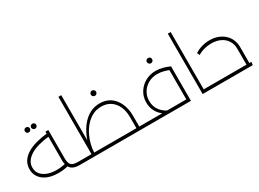

<svg xmlns="http://www.w3.org/2000/svg" viewBox="-32 -1508 2989 2213"><g transform="rotate(-30 1462.0 -402.0)"><path d="M311 -42Q252 -42 203 -55Q154 -68 117.5 -94Q81 -120 60.5 -158Q40 -196 40 -245Q40 -305 68.5 -349.5Q97 -394 148.5 -426Q200 -458 270 -477Q340 -496 422 -505L427 -464Q346 -456 281.5 -438Q217 -420 171.5 -392Q126 -364 102 -327.5Q78 -291 78 -245Q78 -195 107 -158.5Q136 -122 188.5 -102.5Q241 -83 311 -83Q347 -83 380 -88Q413 -93 444 -102L455 -62Q421 -52 384.5 -47Q348 -42 311 -42ZM565 0Q513 0 480 -16Q447 -32 431.5 -66.5Q416 -101 416 -154V-531H454V-154Q454 -113 464 -88Q474 -63 499 -52Q524 -41 565 -41H586V0ZM586 0V-41Q599 -41 602.5 -35.5Q606 -30 606 -21Q606 -12 602.5 -6Q599 0 586 0ZM330 -619Q317 -619 306.5 -629Q296 -639 296 -653Q296 -667 306.5 -676.5Q317 -686 331 -686Q345 -686 354.5 -676.5Q364 -667 364 -653Q364 -639 354.5 -629Q345 -619 330 -619ZM246 -619Q232 -619 222 -629Q212 -639 212 -653Q212 -667 222 -676.5Q232 -686 246 -686Q260 -686 270 -676.5Q280 -667 280 -653Q280 -639 270 -629Q260 -619 246 -619Z M1358 0V-41H1458V0ZM1458 0V-41Q1471 -41 1474.5 -35.5Q1478 -30 1478 -21Q1478 -12 1474.5 -6Q1471 0 1458 0ZM1344 0V-187Q1344 -270 1316 -331Q1288 -392 1237 -426Q1186 -460 1115 -460Q1051 -460 998.5 -432.5Q946 -405 905.5 -359Q865 -313 837.5 -256.5Q810 -200 796 -141Q782 -82 782 -31H753Q753 -72 762.5 -122.5Q772 -173 792 -226Q812 -279 842 -328Q872 -377 912.5 -416Q953 -455 1004 -478Q1055 -501 1117 -501Q1183 -501 1232.5 -476Q1282 -451 1315 -407Q1348 -363 1365 -306.5Q1382 -250 1382 -187V0ZM648 0V-41H1369V0ZM746 -25V-804H784V-59ZM586 0Q573 0 569.5 -6Q566 -12 566 -21Q566 -31 569.5 -36Q573 -41 586 -41ZM586 0V-41H648V0ZM1117 -603Q1103 -603 1092.5 -613.5Q1082 -624 1082 -638Q1082 -653 1092.5 -663Q1103 -673 1117 -673Q1132 -673 1142 -663Q1152 -653 1152 -638Q1152 -624 1142 -613.5Q1132 -603 1117 -603Z M1458 0V-41H2008V-459H2046V0ZM1748 -5Q1701 -26 1665 -60.5Q1629 -95 1609.5 -140Q1590 -185 1590 -239Q1590 -315 1627 -374.5Q1664 -434 1726 -468.5Q1788 -503 1864 -503Q1913 -503 1960 -490Q2007 -477 2046 -459L2029 -423Q1990 -439 1948 -450.5Q1906 -462 1863 -462Q1794 -462 1741 -431.5Q1688 -401 1658 -350.5Q1628 -300 1628 -238Q1628 -161 1672 -106Q1716 -51 1785 -26ZM1458 0Q1445 0 1441.5 -6Q1438 -12 1438 -21Q1438 -31 1441.5 -36Q1445 -41 1458 -41ZM1864 -605Q1850 -605 1839.5 -615.5Q1829 -626 1829 -640Q1829 -655 1839.5 -665Q1850 -675 1864 -675Q1879 -675 1889 -665Q1899 -655 1899 -640Q1899 -626 1889 -615.5Q1879 -605 1864 -605Z M2240 0V-41H2335V0ZM2202 0V-804H2240V0ZM2335 0V-41Q2349 -41 2352 -35.5Q2355 -30 2355 -21Q2355 -12 2352 -6Q2349 0 2335 0Z M2809 0V-253Q2809 -313 2780.5 -359Q2752 -405 2700 -430.5Q2648 -456 2578 -456Q2529 -456 2482.5 -443.5Q2436 -431 2398 -407L2382 -441Q2427 -470 2477 -484Q2527 -498 2579 -498Q2638 -498 2687 -480Q2736 -462 2772 -429.5Q2808 -397 2827.5 -352Q2847 -307 2847 -253V0ZM2335 0V-41H2874L2869 0ZM2335 0Q2322 0 2318.5 -6Q2315 -12 2315 -21Q2315 -31 2318.5 -36Q2322 -41 2335 -41Z"/></g></svg>

Font: Alexandria ExtraLight
Style: Regular
Weight: 250
Designer: Mohamed Gaber
Foundry: Kief Type Foundry
Version: Version 5.100